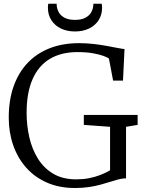

<svg xmlns="http://www.w3.org/2000/svg" viewBox="-20 -978 758 1010"><path d="M374 11Q291.5 11 226.8 -17.5Q162 -46 117.2 -96.8Q72.5 -147.5 49.2 -214.8Q26 -282 26 -359Q26 -452.5 52.2 -525.5Q78.5 -598.5 127 -648.8Q175.5 -699 243.5 -725Q311.5 -751 395.5 -751Q434.5 -751 471.8 -746.8Q509 -742.5 541.2 -736.5Q573.5 -730.5 598 -725.8Q622.5 -721 635 -720L627 -554H575L553 -670Q545.5 -676 524 -684Q502.5 -692 468 -698Q433.5 -704 387.5 -704Q302 -704 242.2 -668.2Q182.5 -632.5 151.2 -561.2Q120 -490 120 -384.5Q120 -318.5 134.2 -256Q148.5 -193.5 179.5 -143.5Q210.5 -93.5 260.2 -64Q310 -34.5 381 -34.5Q416.5 -34.5 447.8 -40.5Q479 -46.5 506.8 -57.2Q534.5 -68 559 -82V-311L421 -321V-373.5H704V-321L643 -311V-40Q622.5 -39.5 601.8 -34Q581 -28.5 557.8 -21Q534.5 -13.5 507.5 -6.2Q480.5 1 447.5 6Q414.5 11 374 11ZM374.5 -812.5Q332.5 -812.5 300.5 -828Q268.5 -843.5 250.2 -871.8Q232 -900 232 -937.5Q232 -942.5 232.5 -948Q233 -953.5 234 -958.5H278Q278 -956 278.2 -952Q278.5 -948 279 -943Q281.5 -926 291.2 -910.2Q301 -894.5 321 -884Q341 -873.5 374.5 -873.5Q408 -873.5 428 -884Q448 -894.5 457.8 -910.2Q467.5 -926 470 -943Q471 -948 471 -952Q471 -956 471 -958.5H515Q516 -953.5 516.5 -948Q517 -942.5 517 -937.5Q517 -900 498.8 -871.8Q480.5 -843.5 448.5 -828Q416.5 -812.5 374.5 -812.5Z"/></svg>

Font: Merriweather 24pt Light
Style: Regular
Weight: 300
Designer: Eben Sorkin
Foundry: Eben Sorkin
Version: Version 2.100